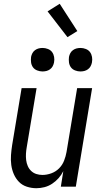

<svg xmlns="http://www.w3.org/2000/svg" viewBox="-20 -985 540 1013"><path d="M172 8Q146 8 121.5 0Q97 -8 80 -25.5Q63 -43 53 -66Q43 -89 39.5 -114.5Q36 -140 38 -166.5Q40 -193 44 -219L94 -520H173L121 -208Q118 -191 117 -174Q116 -157 118 -140.5Q120 -124 126.5 -109Q133 -94 144.5 -83Q156 -72 171.5 -67Q187 -62 204 -62Q227 -62 250.5 -70.5Q274 -79 291.5 -96.5Q309 -114 318 -137Q327 -160 331 -183L387 -520H466L380 0H301L314 -82Q304 -62 289 -45Q274 -28 255 -15.5Q236 -3 214.5 2.5Q193 8 172 8ZM404 -608Q390 -608 376 -613.5Q362 -619 354 -630Q346 -641 344 -655.5Q342 -670 344 -685Q346 -695 351 -704.5Q356 -714 365 -720.5Q374 -727 384 -729.5Q394 -732 405 -732Q419 -732 433 -726.5Q447 -721 455 -710Q463 -699 465.5 -684.5Q468 -670 465 -655Q463 -645 458 -635.5Q453 -626 444 -619.5Q435 -613 425 -610.5Q415 -608 404 -608ZM204 -608Q190 -608 176 -613.5Q162 -619 154 -630Q146 -641 144 -655.5Q142 -670 144 -685Q146 -695 151 -704.5Q156 -714 165 -720.5Q174 -727 184 -729.5Q194 -732 205 -732Q219 -732 233 -726.5Q247 -721 255 -710Q263 -699 265.5 -684.5Q268 -670 265 -655Q263 -645 258 -635.5Q253 -626 244 -619.5Q235 -613 225 -610.5Q215 -608 204 -608ZM336 -789 231 -925 295 -965 388 -821Z"/></svg>

Font: Iosevka Term Curly Oblique
Style: Regular
Weight: 400
Italic angle: -9°
Designer: Belleve Invis
Foundry: Belleve Invis
Version: Version 32.3.0